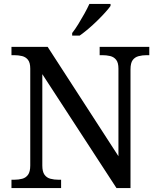

<svg xmlns="http://www.w3.org/2000/svg" viewBox="-20 -951 803 971"><path d="M38 0V-42H51Q74 -42 92.5 -47Q111 -52 122 -67.5Q133 -83 133 -114V-604Q133 -634 121.5 -648.5Q110 -663 91.5 -667.5Q73 -672 51 -672H38V-714H221L579 -161V-604Q579 -634 567.5 -648.5Q556 -663 537.5 -667.5Q519 -672 497 -672H484V-714H735V-672H722Q700 -672 681 -667Q662 -662 651 -647Q640 -632 640 -600V0H569L194 -576V-114Q194 -83 205 -67.5Q216 -52 235 -47Q254 -42 276 -42H289V0ZM345 -784Q360 -803 376 -829Q392 -855 407 -882Q422 -909 432 -931H539V-921Q530 -908 512 -888Q494 -868 471.5 -846Q449 -824 426 -804.5Q403 -785 383 -771H345Z"/></svg>

Font: Noto Serif Ethiopic
Style: Regular
Weight: 400
Designer: Monotype Design Team
Foundry: Monotype Imaging Inc.
Version: Version 2.102